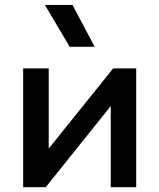

<svg xmlns="http://www.w3.org/2000/svg" viewBox="-20 -780 664 800"><path d="M76.5 0V-495H183V-161L451.5 -495H547.5V0H441.5V-338L170.5 0ZM270.5 -585 167 -759.5H282L374.5 -585Z"/></svg>

Font: Geologica EX
Style: Regular
Weight: 400
Designer: Sindre Bremnes, Frode Helland
Foundry: Monokrom Skriftforlag AS
Version: Version 1.010;gftools[0.9.28]